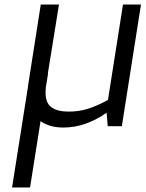

<svg xmlns="http://www.w3.org/2000/svg" viewBox="-20 -554 639 843"><path d="M599 -534 515 0H453L448 -59Q406 -29 357.5 -11.5Q309 6 258 6Q198 6 158 -22L112 269H33L102 -168L104 -183L159 -534H239L190 -231H191L181 -169L180 -147Q180 -102 206 -83Q232 -64 281 -64Q327 -64 366.5 -76.5Q406 -89 454 -115L520 -534Z"/></svg>

Font: Exo
Style: Italic
Weight: 400
Italic angle: -9°
Designer: Natanael Gama
Foundry: Natanael Gama
Version: Version 1.500; ttfautohint (v1.6)